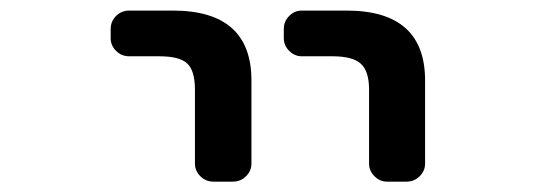

<svg xmlns="http://www.w3.org/2000/svg" viewBox="-20 -565 1040 365"><path d="M225.6 -458Q210.9 -458 200.7 -468.3Q190.4 -478.5 190.4 -492.2V-509.8Q190.4 -524.4 200.7 -534.7Q210.9 -544.9 225.6 -544.9H308.6Q459 -544.9 458 -410.2V-253.9Q458 -240.2 447.8 -230Q437.5 -219.7 422.9 -219.7H385.7Q371.1 -219.7 360.8 -230Q350.6 -240.2 350.6 -253.9V-394.5Q350.6 -430.7 335.9 -444.3Q321.3 -458 283.2 -458ZM553.7 -458Q540 -458 529.8 -468.3Q519.5 -478.5 519.5 -492.2V-509.8Q519.5 -524.4 529.8 -534.7Q540 -544.9 553.7 -544.9H638.7Q789.1 -544.9 788.1 -410.2V-253.9Q788.1 -240.2 777.8 -230Q767.6 -219.7 752.9 -219.7H715.8Q702.1 -219.7 691.9 -230Q681.6 -240.2 681.6 -253.9V-394.5Q681.6 -429.7 666 -443.8Q650.4 -458 612.3 -458Z"/></svg>

Font: Gen Jyuu Gothic L Monospace Medium
Style: Regular
Weight: 500
Designer: [Source Han Sans]
Ryoko NISHIZUKA  (kana & ideographs); Paul D. Hunt (Latin, Greek & Cyrillic); Wenlong ZHANG  (bopomofo
Version: Version 1.002.20150607